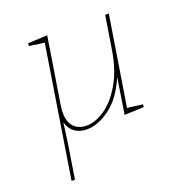

<svg xmlns="http://www.w3.org/2000/svg" viewBox="-134 -647 963 999"><g transform="rotate(-20 347.5 -147.0)"><path d="M495 -28 580 -17 578 -2 471 2 502 -197Q458 -93 391 -43.5Q324 6 261 6Q223 6 195.5 -13.5Q168 -33 158 -71Q146 30 118 197Q117 209 113 231L94 230L209 -493L125 -505L127 -520L234 -525L176 -161Q172 -131 172 -120Q172 -66 198 -39.5Q224 -13 266 -13Q315 -13 368 -48.5Q421 -84 464 -157Q507 -230 524 -335L554 -522H574Z"/></g></svg>

Font: Bitter Pro Thin
Style: Italic
Weight: 250
Italic angle: -9°
Designer: Sol Matas, and Bitter project Authors
Foundry: Sol Matas
Version: Version 1.010